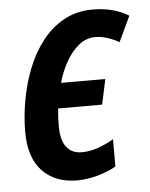

<svg xmlns="http://www.w3.org/2000/svg" viewBox="-45 -590 499 639"><g transform="rotate(-5 204.0 -271.0)"><path d="M187 10Q115 10 72 -34.5Q29 -79 29 -166Q29 -216 38.5 -270Q48 -324 67.5 -374Q87 -424 117.5 -464Q148 -504 190.5 -528Q233 -552 288 -552Q358 -552 408 -521L368 -436Q351 -446 330 -453Q309 -460 289 -460Q258 -460 233 -439.5Q208 -419 190 -386.5Q172 -354 162 -318H310L292 -234H145Q142 -207 142 -176Q142 -128 160 -105Q178 -82 211 -82Q237 -82 263.5 -91Q290 -100 318 -116V-25Q292 -10 256.5 0Q221 10 187 10Z"/></g></svg>

Font: Noto Sans Condensed SemiBold
Style: Italic
Weight: 600
Width: 3
Italic angle: -12°
Designer: Monotype Design Team
Foundry: Monotype Imaging Inc.
Version: Version 2.013; ttfautohint (v1.8.4.7-5d5b)